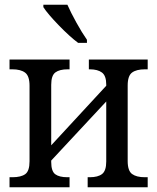

<svg xmlns="http://www.w3.org/2000/svg" viewBox="-20 -786 660 806"><path d="M20 -42H32Q68 -42 86 -55Q104 -68 104 -109V-426Q104 -467 85.5 -481Q67 -495 32 -495H20V-536H272V-495H264Q230 -495 212.5 -482Q195 -469 195 -430V-176L426 -426V-431Q426 -468 408 -481.5Q390 -495 357 -495H353V-536H600V-495H588Q553 -495 534.5 -481.5Q516 -468 516 -427V-110Q516 -69 534.5 -55.5Q553 -42 588 -42H600V0H348V-42H357Q391 -42 408.5 -55.5Q426 -69 426 -108V-360L195 -112V-106Q195 -67 212 -54.5Q229 -42 263 -42H272V0H20ZM162 -756V-766H263Q277 -734 300.5 -691.5Q324 -649 345 -619V-606H308Q273 -632 226.5 -680Q180 -728 162 -756Z"/></svg>

Font: Noto Serif Narrow
Style: Regular
Weight: 400
Width: 4
Designer: Monotype Design Team
Foundry: Monotype Imaging Inc.
Version: Version 1.001